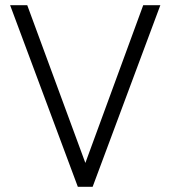

<svg xmlns="http://www.w3.org/2000/svg" viewBox="-20 -720 658 740"><path d="M280 0 19 -700H85L309 -92L532 -700H598L337 0Z"/></svg>

Font: Zen Kaku Gothic New
Style: Regular
Weight: 400
Designer: Yoshimichi Ohira
Foundry: Positype
Version: Version 1.001